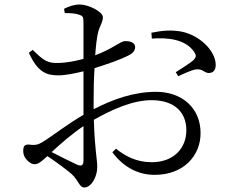

<svg xmlns="http://www.w3.org/2000/svg" viewBox="-20 -791 1040 851"><path d="M653 -620C723 -625 800 -618 840 -562C851 -546 850 -538 839 -526C825 -512 779 -484 759 -471L770 -453C791 -463 830 -481 847 -483C879 -489 888 -463 911 -468C930 -470 937 -487 936 -507C933 -570 861 -636 784 -651C740 -659 701 -656 651 -646ZM168 -161C151 -151 138 -146 111 -150C89 -152 83 -144 83 -121C83 -106 88 -93 101 -80C111 -70 122 -63 133 -63C147 -63 160 -71 190 -99C227 -75 275 -39 297 -20C329 9 331 40 354 40C384 40 411 -6 411 -51C411 -87 400 -124 396 -260C475 -305 568 -347 651 -347C758 -347 806 -289 806 -214C806 -135 751 -72 652 -72C584 -72 534 -100 494 -132L478 -116C530 -47 595 -16 666 -16C792 -16 869 -99 869 -201C869 -312 787 -384 672 -384C571 -384 479 -350 395 -307V-350C395 -396 396 -444 399 -489C447 -504 510 -525 547 -544C568 -554 579 -566 579 -583C578 -605 552 -609 534 -609C513 -608 480 -575 402 -546C405 -588 409 -623 414 -644C421 -676 436 -691 436 -715C436 -739 372 -771 334 -771C309 -771 285 -763 264 -752L267 -733C293 -733 313 -732 330 -726C346 -721 350 -717 350 -695V-530C310 -519 272 -513 244 -512C191 -510 176 -520 125 -570L108 -557C149 -466 191 -457 240 -457C269 -457 314 -466 350 -475V-340V-282C283 -244 205 -183 168 -161ZM350 -232V-79C350 -60 343 -52 322 -61C291 -75 246 -98 209 -117C251 -156 302 -200 350 -232Z"/></svg>

Font: Harano Aji Mincho TW
Style: Regular
Weight: 400
Foundry: Masamichi Hosoda
Version: HaranoAjiMinchoTW-Regular version 20230610;ttx 4.39.4